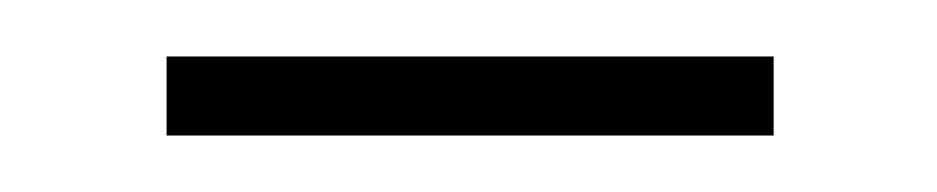

<svg xmlns="http://www.w3.org/2000/svg" viewBox="-20 -347 332 68"><path d="M39 -327H254V-299H39Z"/></svg>

Font: Noto Serif Sinhala Condensed Thin
Style: Regular
Weight: 100
Width: 3
Designer: Jelle Bosma - Monotype Design Team
Foundry: Monotype Imaging Inc.
Version: Version 2.007; ttfautohint (v1.8.4.7-5d5b)